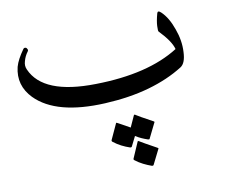

<svg xmlns="http://www.w3.org/2000/svg" viewBox="-78 -477 1083 914"><g transform="rotate(-10 463.0 -20.0)"><path d="M755 -372Q772 -356 785.5 -333Q799 -310 809 -281Q830 -224 827 -169Q825 -115 800 -99Q727 -53 632 -26Q537 1 418 7Q181 19 80 -83Q16 -149 37 -236Q42 -254 52.5 -273.5Q63 -293 78 -314Q82 -321 90 -319Q95 -318 98 -311Q101 -305 97 -300Q82 -280 76 -257Q69 -235 78 -216Q135 -86 390 -91Q517 -93 617.5 -117.5Q718 -142 792 -189Q782 -228 727 -285Q724 -288 725 -309Q725 -311 725 -312Q726 -336 736 -372Q740 -386 755 -372ZM506 233Q504 236 498 235Q477 228 457.5 218Q438 208 420 194Q415 190 417 185L452 109Q453 106 461 111Q465 113 478.5 120.5Q492 128 517 142L542 87Q544 82 552 88Q556 91 575.5 102Q595 113 630 132Q635 135 632 138L596 211Q594 214 589 212Q588 212 588 212Q573 207 558.5 200.5Q544 194 530 185ZM593 337Q591 340 585 339Q565 332 545 322Q525 312 507 298Q502 294 505 289L538 213Q540 209 548 215Q553 218 572 229Q591 240 626 259Q632 262 629 265Z"/></g></svg>

Font: Amiri
Style: Italic
Weight: 400
Italic angle: 10°
Designer: Khaled Hosny
Version: Version 0.113